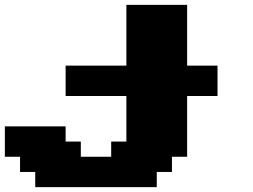

<svg xmlns="http://www.w3.org/2000/svg" viewBox="-20 -645 1040 790"><path d="M125 125H625V62.5H687.5V0H750V-250H875V-375H750V-625H500V-375H250V-250H500V-62.5H437.5V0H312.5V-62.5H250V-125H0V0H62.5V62.5H125Z"/></svg>

Font: Faithful 32x
Style: Bold
Weight: 400
Foundry: Faithful Resource Pack
Version: Version 1.0; January 27, 2023